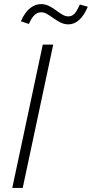

<svg xmlns="http://www.w3.org/2000/svg" viewBox="-20 -918 449 938"><path d="M40 0 189 -700H240L91 0ZM121 -801 82 -814Q102 -859 127.5 -878.5Q153 -898 180 -898Q201 -898 219 -889Q237 -880 253 -868Q269 -856 284 -847Q299 -838 314 -838Q331 -838 343 -850Q355 -862 370 -896L409 -885Q389 -839 365 -819Q341 -799 315 -799Q294 -799 276 -808Q258 -817 242 -828.5Q226 -840 211 -849Q196 -858 181 -858Q163 -858 149 -845Q135 -832 121 -801Z"/></svg>

Font: Red Hat Text VF
Style: Italic
Weight: 300
Italic angle: -12°
Designer: Pentagram, MCKL
Foundry: Pentagram, MCKL
Version: Version 1.023